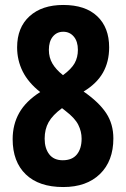

<svg xmlns="http://www.w3.org/2000/svg" viewBox="-20 -744 509 774"><path d="M235 -724Q324 -724 372 -678.5Q420 -633 420 -553Q420 -495 395 -451Q370 -407 317 -375Q379 -332 408 -288Q437 -244 437 -186Q437 -95 383 -42.5Q329 10 235 10Q137 10 84 -41Q31 -92 31 -183Q31 -242 57.5 -289Q84 -336 142 -373Q94 -411 71.5 -456Q49 -501 49 -553Q49 -633 99 -678.5Q149 -724 235 -724ZM235 -616Q209 -616 193 -596.5Q177 -577 177 -543Q177 -512 191.5 -487.5Q206 -463 234 -441Q268 -466 281 -489.5Q294 -513 294 -543Q294 -577 277.5 -596.5Q261 -616 235 -616ZM160 -185Q160 -146 178.5 -122Q197 -98 233 -98Q271 -98 290 -121.5Q309 -145 309 -185Q309 -214 295.5 -241Q282 -268 244 -297L230 -308Q192 -280 176 -251.5Q160 -223 160 -185Z"/></svg>

Font: Noto Sans ExtraCondensed
Style: Bold
Weight: 700
Width: 2
Designer: Monotype Design Team
Foundry: Monotype Imaging Inc.
Version: Version 2.013; ttfautohint (v1.8.4.7-5d5b)